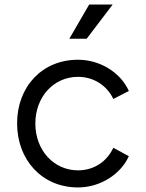

<svg xmlns="http://www.w3.org/2000/svg" viewBox="-20 -810 640 842"><path d="M322 12C421 12 510 -47 545 -125L477 -162C449 -102 393 -63 322 -63C216 -63 135 -151 135 -268C135 -386 216 -473 322 -473C393 -473 450 -433 477 -376L545 -411C510 -490 421 -548 322 -548C164 -548 55 -429 55 -269C55 -109 164 12 322 12ZM284 -640H360L474 -790H371Z"/></svg>

Font: Mluvka
Style: Regular
Weight: 400
Designer: Modified by Jiří Krblich, Original typeface by Gumpita Rahayu
Foundry: Gumpita Rahayu & Jiří Krblich
Version: Version 2.000;Glyphs 3.1.1 (3134)